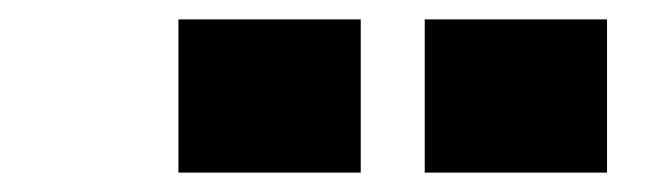

<svg xmlns="http://www.w3.org/2000/svg" viewBox="-20 -802 690 198"><path d="M418 -624V-782H606V-624ZM164 -624V-782H352V-624Z"/></svg>

Font: Azeret Mono Thin Black
Style: Regular
Weight: 900
Version: Version 1.002